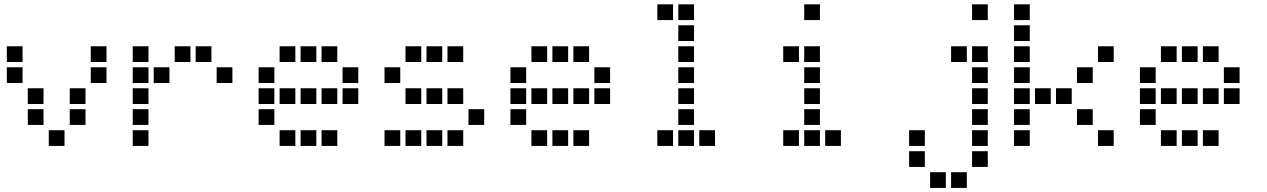

<svg xmlns="http://www.w3.org/2000/svg" viewBox="-20 -708 6040 915"><path d="M13.5 -487.5Q12.5 -487.5 12.5 -487.5Q12.5 -487.5 12.5 -486.5V-413.5Q12.5 -412.5 12.5 -412.5Q12.5 -412.5 13.5 -412.5H86.5Q87.5 -412.5 87.5 -412.5Q87.5 -412.5 87.5 -413.5V-486.5Q87.5 -487.5 87.5 -487.5Q87.5 -487.5 86.5 -487.5ZM413.5 -487.5Q412.5 -487.5 412.5 -487.5Q412.5 -487.5 412.5 -486.5V-413.5Q412.5 -412.5 412.5 -412.5Q412.5 -412.5 413.5 -412.5H486.5Q487.5 -412.5 487.5 -412.5Q487.5 -412.5 487.5 -413.5V-486.5Q487.5 -487.5 487.5 -487.5Q487.5 -487.5 486.5 -487.5ZM13.5 -387.5Q12.5 -387.5 12.5 -387.5Q12.5 -387.5 12.5 -386.5V-313.5Q12.5 -312.5 12.5 -312.5Q12.5 -312.5 13.5 -312.5H86.5Q87.5 -312.5 87.5 -312.5Q87.5 -312.5 87.5 -313.5V-386.5Q87.5 -387.5 87.5 -387.5Q87.5 -387.5 86.5 -387.5ZM413.5 -387.5Q412.5 -387.5 412.5 -387.5Q412.5 -387.5 412.5 -386.5V-313.5Q412.5 -312.5 412.5 -312.5Q412.5 -312.5 413.5 -312.5H486.5Q487.5 -312.5 487.5 -312.5Q487.5 -312.5 487.5 -313.5V-386.5Q487.5 -387.5 487.5 -387.5Q487.5 -387.5 486.5 -387.5ZM113.5 -287.5Q112.5 -287.5 112.5 -287.5Q112.5 -287.5 112.5 -286.5V-213.5Q112.5 -212.5 112.5 -212.5Q112.5 -212.5 113.5 -212.5H186.5Q187.5 -212.5 187.5 -212.5Q187.5 -212.5 187.5 -213.5V-286.5Q187.5 -287.5 187.5 -287.5Q187.5 -287.5 186.5 -287.5ZM313.5 -287.5Q312.5 -287.5 312.5 -287.5Q312.5 -287.5 312.5 -286.5V-213.5Q312.5 -212.5 312.5 -212.5Q312.5 -212.5 313.5 -212.5H386.5Q387.5 -212.5 387.5 -212.5Q387.5 -212.5 387.5 -213.5V-286.5Q387.5 -287.5 387.5 -287.5Q387.5 -287.5 386.5 -287.5ZM113.5 -187.5Q112.5 -187.5 112.5 -187.5Q112.5 -187.5 112.5 -186.5V-113.5Q112.5 -112.5 112.5 -112.5Q112.5 -112.5 113.5 -112.5H186.5Q187.5 -112.5 187.5 -112.5Q187.5 -112.5 187.5 -113.5V-186.5Q187.5 -187.5 187.5 -187.5Q187.5 -187.5 186.5 -187.5ZM313.5 -187.5Q312.5 -187.5 312.5 -187.5Q312.5 -187.5 312.5 -186.5V-113.5Q312.5 -112.5 312.5 -112.5Q312.5 -112.5 313.5 -112.5H386.5Q387.5 -112.5 387.5 -112.5Q387.5 -112.5 387.5 -113.5V-186.5Q387.5 -187.5 387.5 -187.5Q387.5 -187.5 386.5 -187.5ZM213.5 -87.5Q212.5 -87.5 212.5 -87.5Q212.5 -87.5 212.5 -86.5V-13.5Q212.5 -12.5 212.5 -12.5Q212.5 -12.5 213.5 -12.5H286.5Q287.5 -12.5 287.5 -12.5Q287.5 -12.5 287.5 -13.5V-86.5Q287.5 -87.5 287.5 -87.5Q287.5 -87.5 286.5 -87.5Z M613.5 -487.5Q612.5 -487.5 612.5 -487.5Q612.5 -487.5 612.5 -486.5V-413.5Q612.5 -412.5 612.5 -412.5Q612.5 -412.5 613.5 -412.5H686.5Q687.5 -412.5 687.5 -412.5Q687.5 -412.5 687.5 -413.5V-486.5Q687.5 -487.5 687.5 -487.5Q687.5 -487.5 686.5 -487.5ZM813.5 -487.5Q812.5 -487.5 812.5 -487.5Q812.5 -487.5 812.5 -486.5V-413.5Q812.5 -412.5 812.5 -412.5Q812.5 -412.5 813.5 -412.5H886.5Q887.5 -412.5 887.5 -412.5Q887.5 -412.5 887.5 -413.5V-486.5Q887.5 -487.5 887.5 -487.5Q887.5 -487.5 886.5 -487.5ZM913.5 -487.5Q912.5 -487.5 912.5 -487.5Q912.5 -487.5 912.5 -486.5V-413.5Q912.5 -412.5 912.5 -412.5Q912.5 -412.5 913.5 -412.5H986.5Q987.5 -412.5 987.5 -412.5Q987.5 -412.5 987.5 -413.5V-486.5Q987.5 -487.5 987.5 -487.5Q987.5 -487.5 986.5 -487.5ZM613.5 -387.5Q612.5 -387.5 612.5 -387.5Q612.5 -387.5 612.5 -386.5V-313.5Q612.5 -312.5 612.5 -312.5Q612.5 -312.5 613.5 -312.5H686.5Q687.5 -312.5 687.5 -312.5Q687.5 -312.5 687.5 -313.5V-386.5Q687.5 -387.5 687.5 -387.5Q687.5 -387.5 686.5 -387.5ZM713.5 -387.5Q712.5 -387.5 712.5 -387.5Q712.5 -387.5 712.5 -386.5V-313.5Q712.5 -312.5 712.5 -312.5Q712.5 -312.5 713.5 -312.5H786.5Q787.5 -312.5 787.5 -312.5Q787.5 -312.5 787.5 -313.5V-386.5Q787.5 -387.5 787.5 -387.5Q787.5 -387.5 786.5 -387.5ZM1013.5 -387.5Q1012.5 -387.5 1012.5 -387.5Q1012.5 -387.5 1012.5 -386.5V-313.5Q1012.5 -312.5 1012.5 -312.5Q1012.5 -312.5 1013.5 -312.5H1086.5Q1087.5 -312.5 1087.5 -312.5Q1087.5 -312.5 1087.5 -313.5V-386.5Q1087.5 -387.5 1087.5 -387.5Q1087.5 -387.5 1086.5 -387.5ZM613.5 -287.5Q612.5 -287.5 612.5 -287.5Q612.5 -287.5 612.5 -286.5V-213.5Q612.5 -212.5 612.5 -212.5Q612.5 -212.5 613.5 -212.5H686.5Q687.5 -212.5 687.5 -212.5Q687.5 -212.5 687.5 -213.5V-286.5Q687.5 -287.5 687.5 -287.5Q687.5 -287.5 686.5 -287.5ZM613.5 -187.5Q612.5 -187.5 612.5 -187.5Q612.5 -187.5 612.5 -186.5V-113.5Q612.5 -112.5 612.5 -112.5Q612.5 -112.5 613.5 -112.5H686.5Q687.5 -112.5 687.5 -112.5Q687.5 -112.5 687.5 -113.5V-186.5Q687.5 -187.5 687.5 -187.5Q687.5 -187.5 686.5 -187.5ZM613.5 -87.5Q612.5 -87.5 612.5 -87.5Q612.5 -87.5 612.5 -86.5V-13.5Q612.5 -12.5 612.5 -12.5Q612.5 -12.5 613.5 -12.5H686.5Q687.5 -12.5 687.5 -12.5Q687.5 -12.5 687.5 -13.5V-86.5Q687.5 -87.5 687.5 -87.5Q687.5 -87.5 686.5 -87.5Z M1313.5 -487.5Q1312.5 -487.5 1312.5 -487.5Q1312.5 -487.5 1312.5 -486.5V-413.5Q1312.5 -412.5 1312.5 -412.5Q1312.5 -412.5 1313.5 -412.5H1386.5Q1387.5 -412.5 1387.5 -412.5Q1387.5 -412.5 1387.5 -413.5V-486.5Q1387.5 -487.5 1387.5 -487.5Q1387.5 -487.5 1386.5 -487.5ZM1413.5 -487.5Q1412.5 -487.5 1412.5 -487.5Q1412.5 -487.5 1412.5 -486.5V-413.5Q1412.5 -412.5 1412.5 -412.5Q1412.5 -412.5 1413.5 -412.5H1486.5Q1487.5 -412.5 1487.5 -412.5Q1487.5 -412.5 1487.5 -413.5V-486.5Q1487.5 -487.5 1487.5 -487.5Q1487.5 -487.5 1486.5 -487.5ZM1513.5 -487.5Q1512.5 -487.5 1512.5 -487.5Q1512.5 -487.5 1512.5 -486.5V-413.5Q1512.5 -412.5 1512.5 -412.5Q1512.5 -412.5 1513.5 -412.5H1586.5Q1587.5 -412.5 1587.5 -412.5Q1587.5 -412.5 1587.5 -413.5V-486.5Q1587.5 -487.5 1587.5 -487.5Q1587.5 -487.5 1586.5 -487.5ZM1213.5 -387.5Q1212.5 -387.5 1212.5 -387.5Q1212.5 -387.5 1212.5 -386.5V-313.5Q1212.5 -312.5 1212.5 -312.5Q1212.5 -312.5 1213.5 -312.5H1286.5Q1287.5 -312.5 1287.5 -312.5Q1287.5 -312.5 1287.5 -313.5V-386.5Q1287.5 -387.5 1287.5 -387.5Q1287.5 -387.5 1286.5 -387.5ZM1613.5 -387.5Q1612.5 -387.5 1612.5 -387.5Q1612.5 -387.5 1612.5 -386.5V-313.5Q1612.5 -312.5 1612.5 -312.5Q1612.5 -312.5 1613.5 -312.5H1686.5Q1687.5 -312.5 1687.5 -312.5Q1687.5 -312.5 1687.5 -313.5V-386.5Q1687.5 -387.5 1687.5 -387.5Q1687.5 -387.5 1686.5 -387.5ZM1213.5 -287.5Q1212.5 -287.5 1212.5 -287.5Q1212.5 -287.5 1212.5 -286.5V-213.5Q1212.5 -212.5 1212.5 -212.5Q1212.5 -212.5 1213.5 -212.5H1286.5Q1287.5 -212.5 1287.5 -212.5Q1287.5 -212.5 1287.5 -213.5V-286.5Q1287.5 -287.5 1287.5 -287.5Q1287.5 -287.5 1286.5 -287.5ZM1313.5 -287.5Q1312.5 -287.5 1312.5 -287.5Q1312.5 -287.5 1312.5 -286.5V-213.5Q1312.5 -212.5 1312.5 -212.5Q1312.5 -212.5 1313.5 -212.5H1386.5Q1387.5 -212.5 1387.5 -212.5Q1387.5 -212.5 1387.5 -213.5V-286.5Q1387.5 -287.5 1387.5 -287.5Q1387.5 -287.5 1386.5 -287.5ZM1413.5 -287.5Q1412.5 -287.5 1412.5 -287.5Q1412.5 -287.5 1412.5 -286.5V-213.5Q1412.5 -212.5 1412.5 -212.5Q1412.5 -212.5 1413.5 -212.5H1486.5Q1487.5 -212.5 1487.5 -212.5Q1487.5 -212.5 1487.5 -213.5V-286.5Q1487.5 -287.5 1487.5 -287.5Q1487.5 -287.5 1486.5 -287.5ZM1513.5 -287.5Q1512.5 -287.5 1512.5 -287.5Q1512.5 -287.5 1512.5 -286.5V-213.5Q1512.5 -212.5 1512.5 -212.5Q1512.5 -212.5 1513.5 -212.5H1586.5Q1587.5 -212.5 1587.5 -212.5Q1587.5 -212.5 1587.5 -213.5V-286.5Q1587.5 -287.5 1587.5 -287.5Q1587.5 -287.5 1586.5 -287.5ZM1613.5 -287.5Q1612.5 -287.5 1612.5 -287.5Q1612.5 -287.5 1612.5 -286.5V-213.5Q1612.5 -212.5 1612.5 -212.5Q1612.5 -212.5 1613.5 -212.5H1686.5Q1687.5 -212.5 1687.5 -212.5Q1687.5 -212.5 1687.5 -213.5V-286.5Q1687.5 -287.5 1687.5 -287.5Q1687.5 -287.5 1686.5 -287.5ZM1213.5 -187.5Q1212.5 -187.5 1212.5 -187.5Q1212.5 -187.5 1212.5 -186.5V-113.5Q1212.5 -112.5 1212.5 -112.5Q1212.5 -112.5 1213.5 -112.5H1286.5Q1287.5 -112.5 1287.5 -112.5Q1287.5 -112.5 1287.5 -113.5V-186.5Q1287.5 -187.5 1287.5 -187.5Q1287.5 -187.5 1286.5 -187.5ZM1313.5 -87.5Q1312.5 -87.5 1312.5 -87.5Q1312.5 -87.5 1312.5 -86.5V-13.5Q1312.5 -12.5 1312.5 -12.5Q1312.5 -12.5 1313.5 -12.5H1386.5Q1387.5 -12.5 1387.5 -12.5Q1387.5 -12.5 1387.5 -13.5V-86.5Q1387.5 -87.5 1387.5 -87.5Q1387.5 -87.5 1386.5 -87.5ZM1413.5 -87.5Q1412.5 -87.5 1412.5 -87.5Q1412.5 -87.5 1412.5 -86.5V-13.5Q1412.5 -12.5 1412.5 -12.5Q1412.5 -12.5 1413.5 -12.5H1486.5Q1487.5 -12.5 1487.5 -12.5Q1487.5 -12.5 1487.5 -13.5V-86.5Q1487.5 -87.5 1487.5 -87.5Q1487.5 -87.5 1486.5 -87.5ZM1513.5 -87.5Q1512.5 -87.5 1512.5 -87.5Q1512.5 -87.5 1512.5 -86.5V-13.5Q1512.5 -12.5 1512.5 -12.5Q1512.5 -12.5 1513.5 -12.5H1586.5Q1587.5 -12.5 1587.5 -12.5Q1587.5 -12.5 1587.5 -13.5V-86.5Q1587.5 -87.5 1587.5 -87.5Q1587.5 -87.5 1586.5 -87.5Z M1913.5 -487.5Q1912.5 -487.5 1912.5 -487.5Q1912.5 -487.5 1912.5 -486.5V-413.5Q1912.5 -412.5 1912.5 -412.5Q1912.5 -412.5 1913.5 -412.5H1986.5Q1987.5 -412.5 1987.5 -412.5Q1987.5 -412.5 1987.5 -413.5V-486.5Q1987.5 -487.5 1987.5 -487.5Q1987.5 -487.5 1986.5 -487.5ZM2013.5 -487.5Q2012.5 -487.5 2012.5 -487.5Q2012.5 -487.5 2012.5 -486.5V-413.5Q2012.5 -412.5 2012.5 -412.5Q2012.5 -412.5 2013.5 -412.5H2086.5Q2087.5 -412.5 2087.5 -412.5Q2087.5 -412.5 2087.5 -413.5V-486.5Q2087.5 -487.5 2087.5 -487.5Q2087.5 -487.5 2086.5 -487.5ZM2113.5 -487.5Q2112.5 -487.5 2112.5 -487.5Q2112.5 -487.5 2112.5 -486.5V-413.5Q2112.5 -412.5 2112.5 -412.5Q2112.5 -412.5 2113.5 -412.5H2186.5Q2187.5 -412.5 2187.5 -412.5Q2187.5 -412.5 2187.5 -413.5V-486.5Q2187.5 -487.5 2187.5 -487.5Q2187.5 -487.5 2186.5 -487.5ZM1813.5 -387.5Q1812.5 -387.5 1812.5 -387.5Q1812.5 -387.5 1812.5 -386.5V-313.5Q1812.5 -312.5 1812.5 -312.5Q1812.5 -312.5 1813.5 -312.5H1886.5Q1887.5 -312.5 1887.5 -312.5Q1887.5 -312.5 1887.5 -313.5V-386.5Q1887.5 -387.5 1887.5 -387.5Q1887.5 -387.5 1886.5 -387.5ZM1913.5 -287.5Q1912.5 -287.5 1912.5 -287.5Q1912.5 -287.5 1912.5 -286.5V-213.5Q1912.5 -212.5 1912.5 -212.5Q1912.5 -212.5 1913.5 -212.5H1986.5Q1987.5 -212.5 1987.5 -212.5Q1987.5 -212.5 1987.5 -213.5V-286.5Q1987.5 -287.5 1987.5 -287.5Q1987.5 -287.5 1986.5 -287.5ZM2013.5 -287.5Q2012.5 -287.5 2012.5 -287.5Q2012.5 -287.5 2012.5 -286.5V-213.5Q2012.5 -212.5 2012.5 -212.5Q2012.5 -212.5 2013.5 -212.5H2086.5Q2087.5 -212.5 2087.5 -212.5Q2087.5 -212.5 2087.5 -213.5V-286.5Q2087.5 -287.5 2087.5 -287.5Q2087.5 -287.5 2086.5 -287.5ZM2113.5 -287.5Q2112.5 -287.5 2112.5 -287.5Q2112.5 -287.5 2112.5 -286.5V-213.5Q2112.5 -212.5 2112.5 -212.5Q2112.5 -212.5 2113.5 -212.5H2186.5Q2187.5 -212.5 2187.5 -212.5Q2187.5 -212.5 2187.5 -213.5V-286.5Q2187.5 -287.5 2187.5 -287.5Q2187.5 -287.5 2186.5 -287.5ZM2213.5 -187.5Q2212.5 -187.5 2212.5 -187.5Q2212.5 -187.5 2212.5 -186.5V-113.5Q2212.5 -112.5 2212.5 -112.5Q2212.5 -112.5 2213.5 -112.5H2286.5Q2287.5 -112.5 2287.5 -112.5Q2287.5 -112.5 2287.5 -113.5V-186.5Q2287.5 -187.5 2287.5 -187.5Q2287.5 -187.5 2286.5 -187.5ZM1813.5 -87.5Q1812.5 -87.5 1812.5 -87.5Q1812.5 -87.5 1812.5 -86.5V-13.5Q1812.5 -12.5 1812.5 -12.5Q1812.5 -12.5 1813.5 -12.5H1886.5Q1887.5 -12.5 1887.5 -12.5Q1887.5 -12.5 1887.5 -13.5V-86.5Q1887.5 -87.5 1887.5 -87.5Q1887.5 -87.5 1886.5 -87.5ZM1913.5 -87.5Q1912.5 -87.5 1912.5 -87.5Q1912.5 -87.5 1912.5 -86.5V-13.5Q1912.5 -12.5 1912.5 -12.5Q1912.5 -12.5 1913.5 -12.5H1986.5Q1987.5 -12.5 1987.5 -12.5Q1987.5 -12.5 1987.5 -13.5V-86.5Q1987.5 -87.5 1987.5 -87.5Q1987.5 -87.5 1986.5 -87.5ZM2013.5 -87.5Q2012.5 -87.5 2012.5 -87.5Q2012.5 -87.5 2012.5 -86.5V-13.5Q2012.5 -12.5 2012.5 -12.5Q2012.5 -12.5 2013.5 -12.5H2086.5Q2087.5 -12.5 2087.5 -12.5Q2087.5 -12.5 2087.5 -13.5V-86.5Q2087.5 -87.5 2087.5 -87.5Q2087.5 -87.5 2086.5 -87.5ZM2113.5 -87.5Q2112.5 -87.5 2112.5 -87.5Q2112.5 -87.5 2112.5 -86.5V-13.5Q2112.5 -12.5 2112.5 -12.5Q2112.5 -12.5 2113.5 -12.5H2186.5Q2187.5 -12.5 2187.5 -12.5Q2187.5 -12.5 2187.5 -13.5V-86.5Q2187.5 -87.5 2187.5 -87.5Q2187.5 -87.5 2186.5 -87.5Z M2513.5 -487.5Q2512.5 -487.5 2512.5 -487.5Q2512.5 -487.5 2512.5 -486.5V-413.5Q2512.5 -412.5 2512.5 -412.5Q2512.5 -412.5 2513.5 -412.5H2586.5Q2587.5 -412.5 2587.5 -412.5Q2587.5 -412.5 2587.5 -413.5V-486.5Q2587.5 -487.5 2587.5 -487.5Q2587.5 -487.5 2586.5 -487.5ZM2613.5 -487.5Q2612.5 -487.5 2612.5 -487.5Q2612.5 -487.5 2612.5 -486.5V-413.5Q2612.5 -412.5 2612.5 -412.5Q2612.5 -412.5 2613.5 -412.5H2686.5Q2687.5 -412.5 2687.5 -412.5Q2687.5 -412.5 2687.5 -413.5V-486.5Q2687.5 -487.5 2687.5 -487.5Q2687.5 -487.5 2686.5 -487.5ZM2713.5 -487.5Q2712.5 -487.5 2712.5 -487.5Q2712.5 -487.5 2712.5 -486.5V-413.5Q2712.5 -412.5 2712.5 -412.5Q2712.5 -412.5 2713.5 -412.5H2786.5Q2787.5 -412.5 2787.5 -412.5Q2787.5 -412.5 2787.5 -413.5V-486.5Q2787.5 -487.5 2787.5 -487.5Q2787.5 -487.5 2786.5 -487.5ZM2413.5 -387.5Q2412.5 -387.5 2412.5 -387.5Q2412.5 -387.5 2412.5 -386.5V-313.5Q2412.5 -312.5 2412.5 -312.5Q2412.5 -312.5 2413.5 -312.5H2486.5Q2487.5 -312.5 2487.5 -312.5Q2487.5 -312.5 2487.5 -313.5V-386.5Q2487.5 -387.5 2487.5 -387.5Q2487.5 -387.5 2486.5 -387.5ZM2813.5 -387.5Q2812.5 -387.5 2812.5 -387.5Q2812.5 -387.5 2812.5 -386.5V-313.5Q2812.5 -312.5 2812.5 -312.5Q2812.5 -312.5 2813.5 -312.5H2886.5Q2887.5 -312.5 2887.5 -312.5Q2887.5 -312.5 2887.5 -313.5V-386.5Q2887.5 -387.5 2887.5 -387.5Q2887.5 -387.5 2886.5 -387.5ZM2413.5 -287.5Q2412.5 -287.5 2412.5 -287.5Q2412.5 -287.5 2412.5 -286.5V-213.5Q2412.5 -212.5 2412.5 -212.5Q2412.5 -212.5 2413.5 -212.5H2486.5Q2487.5 -212.5 2487.5 -212.5Q2487.5 -212.5 2487.5 -213.5V-286.5Q2487.5 -287.5 2487.5 -287.5Q2487.5 -287.5 2486.5 -287.5ZM2513.5 -287.5Q2512.5 -287.5 2512.5 -287.5Q2512.5 -287.5 2512.5 -286.5V-213.5Q2512.5 -212.5 2512.5 -212.5Q2512.5 -212.5 2513.5 -212.5H2586.5Q2587.5 -212.5 2587.5 -212.5Q2587.5 -212.5 2587.5 -213.5V-286.5Q2587.5 -287.5 2587.5 -287.5Q2587.5 -287.5 2586.5 -287.5ZM2613.5 -287.5Q2612.5 -287.5 2612.5 -287.5Q2612.5 -287.5 2612.5 -286.5V-213.5Q2612.5 -212.5 2612.5 -212.5Q2612.5 -212.5 2613.5 -212.5H2686.5Q2687.5 -212.5 2687.5 -212.5Q2687.5 -212.5 2687.5 -213.5V-286.5Q2687.5 -287.5 2687.5 -287.5Q2687.5 -287.5 2686.5 -287.5ZM2713.5 -287.5Q2712.5 -287.5 2712.5 -287.5Q2712.5 -287.5 2712.5 -286.5V-213.5Q2712.5 -212.5 2712.5 -212.5Q2712.5 -212.5 2713.5 -212.5H2786.5Q2787.5 -212.5 2787.5 -212.5Q2787.5 -212.5 2787.5 -213.5V-286.5Q2787.5 -287.5 2787.5 -287.5Q2787.5 -287.5 2786.5 -287.5ZM2813.5 -287.5Q2812.5 -287.5 2812.5 -287.5Q2812.5 -287.5 2812.5 -286.5V-213.5Q2812.5 -212.5 2812.5 -212.5Q2812.5 -212.5 2813.5 -212.5H2886.5Q2887.5 -212.5 2887.5 -212.5Q2887.5 -212.5 2887.5 -213.5V-286.5Q2887.5 -287.5 2887.5 -287.5Q2887.5 -287.5 2886.5 -287.5ZM2413.5 -187.5Q2412.5 -187.5 2412.5 -187.5Q2412.5 -187.5 2412.5 -186.5V-113.5Q2412.5 -112.5 2412.5 -112.5Q2412.5 -112.5 2413.5 -112.5H2486.5Q2487.5 -112.5 2487.5 -112.5Q2487.5 -112.5 2487.5 -113.5V-186.5Q2487.5 -187.5 2487.5 -187.5Q2487.5 -187.5 2486.5 -187.5ZM2513.5 -87.5Q2512.5 -87.5 2512.5 -87.5Q2512.5 -87.5 2512.5 -86.5V-13.5Q2512.5 -12.5 2512.5 -12.5Q2512.5 -12.5 2513.5 -12.5H2586.5Q2587.5 -12.5 2587.5 -12.5Q2587.5 -12.5 2587.5 -13.5V-86.5Q2587.5 -87.5 2587.5 -87.5Q2587.5 -87.5 2586.5 -87.5ZM2613.5 -87.5Q2612.5 -87.5 2612.5 -87.5Q2612.5 -87.5 2612.5 -86.5V-13.5Q2612.5 -12.5 2612.5 -12.5Q2612.5 -12.5 2613.5 -12.5H2686.5Q2687.5 -12.5 2687.5 -12.5Q2687.5 -12.5 2687.5 -13.5V-86.5Q2687.5 -87.5 2687.5 -87.5Q2687.5 -87.5 2686.5 -87.5ZM2713.5 -87.5Q2712.5 -87.5 2712.5 -87.5Q2712.5 -87.5 2712.5 -86.5V-13.5Q2712.5 -12.5 2712.5 -12.5Q2712.5 -12.5 2713.5 -12.5H2786.5Q2787.5 -12.5 2787.5 -12.5Q2787.5 -12.5 2787.5 -13.5V-86.5Q2787.5 -87.5 2787.5 -87.5Q2787.5 -87.5 2786.5 -87.5Z M3113.5 -687.5Q3112.5 -687.5 3112.5 -687.5Q3112.5 -687.5 3112.5 -686.5V-613.5Q3112.5 -612.5 3112.5 -612.5Q3112.5 -612.5 3113.5 -612.5H3186.5Q3187.5 -612.5 3187.5 -612.5Q3187.5 -612.5 3187.5 -613.5V-686.5Q3187.5 -687.5 3187.5 -687.5Q3187.5 -687.5 3186.5 -687.5ZM3213.5 -687.5Q3212.5 -687.5 3212.5 -687.5Q3212.5 -687.5 3212.5 -686.5V-613.5Q3212.5 -612.5 3212.5 -612.5Q3212.5 -612.5 3213.5 -612.5H3286.5Q3287.5 -612.5 3287.5 -612.5Q3287.5 -612.5 3287.5 -613.5V-686.5Q3287.5 -687.5 3287.5 -687.5Q3287.5 -687.5 3286.5 -687.5ZM3213.5 -587.5Q3212.5 -587.5 3212.5 -587.5Q3212.5 -587.5 3212.5 -586.5V-513.5Q3212.5 -512.5 3212.5 -512.5Q3212.5 -512.5 3213.5 -512.5H3286.5Q3287.5 -512.5 3287.5 -512.5Q3287.5 -512.5 3287.5 -513.5V-586.5Q3287.5 -587.5 3287.5 -587.5Q3287.5 -587.5 3286.5 -587.5ZM3213.5 -487.5Q3212.5 -487.5 3212.5 -487.5Q3212.5 -487.5 3212.5 -486.5V-413.5Q3212.5 -412.5 3212.5 -412.5Q3212.5 -412.5 3213.5 -412.5H3286.5Q3287.5 -412.5 3287.5 -412.5Q3287.5 -412.5 3287.5 -413.5V-486.5Q3287.5 -487.5 3287.5 -487.5Q3287.5 -487.5 3286.5 -487.5ZM3213.5 -387.5Q3212.5 -387.5 3212.5 -387.5Q3212.5 -387.5 3212.5 -386.5V-313.5Q3212.5 -312.5 3212.5 -312.5Q3212.5 -312.5 3213.5 -312.5H3286.5Q3287.5 -312.5 3287.5 -312.5Q3287.5 -312.5 3287.5 -313.5V-386.5Q3287.5 -387.5 3287.5 -387.5Q3287.5 -387.5 3286.5 -387.5ZM3213.5 -287.5Q3212.5 -287.5 3212.5 -287.5Q3212.5 -287.5 3212.5 -286.5V-213.5Q3212.5 -212.5 3212.5 -212.5Q3212.5 -212.5 3213.5 -212.5H3286.5Q3287.5 -212.5 3287.5 -212.5Q3287.5 -212.5 3287.5 -213.5V-286.5Q3287.5 -287.5 3287.5 -287.5Q3287.5 -287.5 3286.5 -287.5ZM3213.5 -187.5Q3212.5 -187.5 3212.5 -187.5Q3212.5 -187.5 3212.5 -186.5V-113.5Q3212.5 -112.5 3212.5 -112.5Q3212.5 -112.5 3213.5 -112.5H3286.5Q3287.5 -112.5 3287.5 -112.5Q3287.5 -112.5 3287.5 -113.5V-186.5Q3287.5 -187.5 3287.5 -187.5Q3287.5 -187.5 3286.5 -187.5ZM3113.5 -87.5Q3112.5 -87.5 3112.5 -87.5Q3112.5 -87.5 3112.5 -86.5V-13.5Q3112.5 -12.5 3112.5 -12.5Q3112.5 -12.5 3113.5 -12.5H3186.5Q3187.5 -12.5 3187.5 -12.5Q3187.5 -12.5 3187.5 -13.5V-86.5Q3187.5 -87.5 3187.5 -87.5Q3187.5 -87.5 3186.5 -87.5ZM3213.5 -87.5Q3212.5 -87.5 3212.5 -87.5Q3212.5 -87.5 3212.5 -86.5V-13.5Q3212.5 -12.5 3212.5 -12.5Q3212.5 -12.5 3213.5 -12.5H3286.5Q3287.5 -12.5 3287.5 -12.5Q3287.5 -12.5 3287.5 -13.5V-86.5Q3287.5 -87.5 3287.5 -87.5Q3287.5 -87.5 3286.5 -87.5ZM3313.5 -87.5Q3312.5 -87.5 3312.5 -87.5Q3312.5 -87.5 3312.5 -86.5V-13.5Q3312.5 -12.5 3312.5 -12.5Q3312.5 -12.5 3313.5 -12.5H3386.5Q3387.5 -12.5 3387.5 -12.5Q3387.5 -12.5 3387.5 -13.5V-86.5Q3387.5 -87.5 3387.5 -87.5Q3387.5 -87.5 3386.5 -87.5Z M3813.5 -687.5Q3812.5 -687.5 3812.5 -687.5Q3812.5 -687.5 3812.5 -686.5V-613.5Q3812.5 -612.5 3812.5 -612.5Q3812.5 -612.5 3813.5 -612.5H3886.5Q3887.5 -612.5 3887.5 -612.5Q3887.5 -612.5 3887.5 -613.5V-686.5Q3887.5 -687.5 3887.5 -687.5Q3887.5 -687.5 3886.5 -687.5ZM3713.5 -487.5Q3712.5 -487.5 3712.5 -487.5Q3712.5 -487.5 3712.5 -486.5V-413.5Q3712.5 -412.5 3712.5 -412.5Q3712.5 -412.5 3713.5 -412.5H3786.5Q3787.5 -412.5 3787.5 -412.5Q3787.5 -412.5 3787.5 -413.5V-486.5Q3787.5 -487.5 3787.5 -487.5Q3787.5 -487.5 3786.5 -487.5ZM3813.5 -487.5Q3812.5 -487.5 3812.5 -487.5Q3812.5 -487.5 3812.5 -486.5V-413.5Q3812.5 -412.5 3812.5 -412.5Q3812.5 -412.5 3813.5 -412.5H3886.5Q3887.5 -412.5 3887.5 -412.5Q3887.5 -412.5 3887.5 -413.5V-486.5Q3887.5 -487.5 3887.5 -487.5Q3887.5 -487.5 3886.5 -487.5ZM3813.5 -387.5Q3812.5 -387.5 3812.5 -387.5Q3812.5 -387.5 3812.5 -386.5V-313.5Q3812.5 -312.5 3812.5 -312.5Q3812.5 -312.5 3813.5 -312.5H3886.5Q3887.5 -312.5 3887.5 -312.5Q3887.5 -312.5 3887.5 -313.5V-386.5Q3887.5 -387.5 3887.5 -387.5Q3887.5 -387.5 3886.5 -387.5ZM3813.5 -287.5Q3812.5 -287.5 3812.5 -287.5Q3812.5 -287.5 3812.5 -286.5V-213.5Q3812.5 -212.5 3812.5 -212.5Q3812.5 -212.5 3813.5 -212.5H3886.5Q3887.5 -212.5 3887.5 -212.5Q3887.5 -212.5 3887.5 -213.5V-286.5Q3887.5 -287.5 3887.5 -287.5Q3887.5 -287.5 3886.5 -287.5ZM3813.5 -187.5Q3812.5 -187.5 3812.5 -187.5Q3812.5 -187.5 3812.5 -186.5V-113.5Q3812.5 -112.5 3812.5 -112.5Q3812.5 -112.5 3813.5 -112.5H3886.5Q3887.5 -112.5 3887.5 -112.5Q3887.5 -112.5 3887.5 -113.5V-186.5Q3887.5 -187.5 3887.5 -187.5Q3887.5 -187.5 3886.5 -187.5ZM3713.5 -87.5Q3712.5 -87.5 3712.5 -87.5Q3712.5 -87.5 3712.5 -86.5V-13.5Q3712.5 -12.5 3712.5 -12.5Q3712.5 -12.5 3713.5 -12.5H3786.5Q3787.5 -12.5 3787.5 -12.5Q3787.5 -12.5 3787.5 -13.5V-86.5Q3787.5 -87.5 3787.5 -87.5Q3787.5 -87.5 3786.5 -87.5ZM3813.5 -87.5Q3812.5 -87.5 3812.5 -87.5Q3812.5 -87.5 3812.5 -86.5V-13.5Q3812.5 -12.5 3812.5 -12.5Q3812.5 -12.5 3813.5 -12.5H3886.5Q3887.5 -12.5 3887.5 -12.5Q3887.5 -12.5 3887.5 -13.5V-86.5Q3887.5 -87.5 3887.5 -87.5Q3887.5 -87.5 3886.5 -87.5ZM3913.5 -87.5Q3912.5 -87.5 3912.5 -87.5Q3912.5 -87.5 3912.5 -86.5V-13.5Q3912.5 -12.5 3912.5 -12.5Q3912.5 -12.5 3913.5 -12.5H3986.5Q3987.5 -12.5 3987.5 -12.5Q3987.5 -12.5 3987.5 -13.5V-86.5Q3987.5 -87.5 3987.5 -87.5Q3987.5 -87.5 3986.5 -87.5Z M4613.5 -687.5Q4612.5 -687.5 4612.5 -687.5Q4612.5 -687.5 4612.5 -686.5V-613.5Q4612.5 -612.5 4612.5 -612.5Q4612.5 -612.5 4613.5 -612.5H4686.5Q4687.5 -612.5 4687.5 -612.5Q4687.5 -612.5 4687.5 -613.5V-686.5Q4687.5 -687.5 4687.5 -687.5Q4687.5 -687.5 4686.5 -687.5ZM4513.5 -487.5Q4512.5 -487.5 4512.5 -487.5Q4512.5 -487.5 4512.5 -486.5V-413.5Q4512.5 -412.5 4512.5 -412.5Q4512.5 -412.5 4513.5 -412.5H4586.5Q4587.5 -412.5 4587.5 -412.5Q4587.5 -412.5 4587.5 -413.5V-486.5Q4587.5 -487.5 4587.5 -487.5Q4587.5 -487.5 4586.5 -487.5ZM4613.5 -487.5Q4612.5 -487.5 4612.5 -487.5Q4612.5 -487.5 4612.5 -486.5V-413.5Q4612.5 -412.5 4612.5 -412.5Q4612.5 -412.5 4613.5 -412.5H4686.5Q4687.5 -412.5 4687.5 -412.5Q4687.5 -412.5 4687.5 -413.5V-486.5Q4687.5 -487.5 4687.5 -487.5Q4687.5 -487.5 4686.5 -487.5ZM4613.5 -387.5Q4612.5 -387.5 4612.5 -387.5Q4612.5 -387.5 4612.5 -386.5V-313.5Q4612.5 -312.5 4612.5 -312.5Q4612.5 -312.5 4613.5 -312.5H4686.5Q4687.5 -312.5 4687.5 -312.5Q4687.5 -312.5 4687.5 -313.5V-386.5Q4687.5 -387.5 4687.5 -387.5Q4687.5 -387.5 4686.5 -387.5ZM4613.5 -287.5Q4612.5 -287.5 4612.5 -287.5Q4612.5 -287.5 4612.5 -286.5V-213.5Q4612.5 -212.5 4612.5 -212.5Q4612.5 -212.5 4613.5 -212.5H4686.5Q4687.5 -212.5 4687.5 -212.5Q4687.5 -212.5 4687.5 -213.5V-286.5Q4687.5 -287.5 4687.5 -287.5Q4687.5 -287.5 4686.5 -287.5ZM4613.5 -187.5Q4612.5 -187.5 4612.5 -187.5Q4612.5 -187.5 4612.5 -186.5V-113.5Q4612.5 -112.5 4612.5 -112.5Q4612.5 -112.5 4613.5 -112.5H4686.5Q4687.5 -112.5 4687.5 -112.5Q4687.5 -112.5 4687.5 -113.5V-186.5Q4687.5 -187.5 4687.5 -187.5Q4687.5 -187.5 4686.5 -187.5ZM4313.5 -87.5Q4312.5 -87.5 4312.5 -87.5Q4312.5 -87.5 4312.5 -86.5V-13.5Q4312.5 -12.5 4312.5 -12.5Q4312.5 -12.5 4313.5 -12.5H4386.5Q4387.5 -12.5 4387.5 -12.5Q4387.5 -12.5 4387.5 -13.5V-86.5Q4387.5 -87.5 4387.5 -87.5Q4387.5 -87.5 4386.5 -87.5ZM4613.5 -87.5Q4612.5 -87.5 4612.5 -87.5Q4612.5 -87.5 4612.5 -86.5V-13.5Q4612.5 -12.5 4612.5 -12.5Q4612.5 -12.5 4613.5 -12.5H4686.5Q4687.5 -12.5 4687.5 -12.5Q4687.5 -12.5 4687.5 -13.5V-86.5Q4687.5 -87.5 4687.5 -87.5Q4687.5 -87.5 4686.5 -87.5ZM4313.5 12.5Q4312.5 12.5 4312.5 12.5Q4312.5 12.5 4312.5 13.5V86.5Q4312.5 87.5 4312.5 87.5Q4312.5 87.5 4313.5 87.5H4386.5Q4387.5 87.5 4387.5 87.5Q4387.5 87.5 4387.5 86.5V13.5Q4387.5 12.5 4387.5 12.5Q4387.5 12.5 4386.5 12.5ZM4613.5 12.5Q4612.5 12.5 4612.5 12.5Q4612.5 12.5 4612.5 13.5V86.5Q4612.5 87.5 4612.5 87.5Q4612.5 87.5 4613.5 87.5H4686.5Q4687.5 87.5 4687.5 87.5Q4687.5 87.5 4687.5 86.5V13.5Q4687.5 12.5 4687.5 12.5Q4687.5 12.5 4686.5 12.5ZM4413.5 112.5Q4412.5 112.5 4412.5 112.5Q4412.5 112.5 4412.5 113.5V186.5Q4412.5 187.5 4412.5 187.5Q4412.5 187.5 4413.5 187.5H4486.5Q4487.5 187.5 4487.5 187.5Q4487.5 187.5 4487.5 186.5V113.5Q4487.5 112.5 4487.5 112.5Q4487.5 112.5 4486.5 112.5ZM4513.5 112.5Q4512.5 112.5 4512.5 112.5Q4512.5 112.5 4512.5 113.5V186.5Q4512.5 187.5 4512.5 187.5Q4512.5 187.5 4513.5 187.5H4586.5Q4587.5 187.5 4587.5 187.5Q4587.5 187.5 4587.5 186.5V113.5Q4587.5 112.5 4587.5 112.5Q4587.5 112.5 4586.5 112.5Z M4813.5 -687.5Q4812.5 -687.5 4812.5 -687.5Q4812.5 -687.5 4812.5 -686.5V-613.5Q4812.5 -612.5 4812.5 -612.5Q4812.5 -612.5 4813.5 -612.5H4886.5Q4887.5 -612.5 4887.5 -612.5Q4887.5 -612.5 4887.5 -613.5V-686.5Q4887.5 -687.5 4887.5 -687.5Q4887.5 -687.5 4886.5 -687.5ZM4813.5 -587.5Q4812.5 -587.5 4812.5 -587.5Q4812.5 -587.5 4812.5 -586.5V-513.5Q4812.5 -512.5 4812.5 -512.5Q4812.5 -512.5 4813.5 -512.5H4886.5Q4887.5 -512.5 4887.5 -512.5Q4887.5 -512.5 4887.5 -513.5V-586.5Q4887.5 -587.5 4887.5 -587.5Q4887.5 -587.5 4886.5 -587.5ZM4813.5 -487.5Q4812.5 -487.5 4812.5 -487.5Q4812.5 -487.5 4812.5 -486.5V-413.5Q4812.5 -412.5 4812.5 -412.5Q4812.5 -412.5 4813.5 -412.5H4886.5Q4887.5 -412.5 4887.5 -412.5Q4887.5 -412.5 4887.5 -413.5V-486.5Q4887.5 -487.5 4887.5 -487.5Q4887.5 -487.5 4886.5 -487.5ZM5213.5 -487.5Q5212.5 -487.5 5212.5 -487.5Q5212.5 -487.5 5212.5 -486.5V-413.5Q5212.5 -412.5 5212.5 -412.5Q5212.5 -412.5 5213.5 -412.5H5286.5Q5287.5 -412.5 5287.5 -412.5Q5287.5 -412.5 5287.5 -413.5V-486.5Q5287.5 -487.5 5287.5 -487.5Q5287.5 -487.5 5286.5 -487.5ZM4813.5 -387.5Q4812.5 -387.5 4812.5 -387.5Q4812.5 -387.5 4812.5 -386.5V-313.5Q4812.5 -312.5 4812.5 -312.5Q4812.5 -312.5 4813.5 -312.5H4886.5Q4887.5 -312.5 4887.5 -312.5Q4887.5 -312.5 4887.5 -313.5V-386.5Q4887.5 -387.5 4887.5 -387.5Q4887.5 -387.5 4886.5 -387.5ZM5113.5 -387.5Q5112.5 -387.5 5112.5 -387.5Q5112.5 -387.5 5112.5 -386.5V-313.5Q5112.5 -312.5 5112.5 -312.5Q5112.5 -312.5 5113.5 -312.5H5186.5Q5187.5 -312.5 5187.5 -312.5Q5187.5 -312.5 5187.5 -313.5V-386.5Q5187.5 -387.5 5187.5 -387.5Q5187.5 -387.5 5186.5 -387.5ZM4813.5 -287.5Q4812.5 -287.5 4812.5 -287.5Q4812.5 -287.5 4812.5 -286.5V-213.5Q4812.5 -212.5 4812.5 -212.5Q4812.5 -212.5 4813.5 -212.5H4886.5Q4887.5 -212.5 4887.5 -212.5Q4887.5 -212.5 4887.5 -213.5V-286.5Q4887.5 -287.5 4887.5 -287.5Q4887.5 -287.5 4886.5 -287.5ZM4913.5 -287.5Q4912.5 -287.5 4912.5 -287.5Q4912.5 -287.5 4912.5 -286.5V-213.5Q4912.5 -212.5 4912.5 -212.5Q4912.5 -212.5 4913.5 -212.5H4986.5Q4987.5 -212.5 4987.5 -212.5Q4987.5 -212.5 4987.5 -213.5V-286.5Q4987.5 -287.5 4987.5 -287.5Q4987.5 -287.5 4986.5 -287.5ZM5013.5 -287.5Q5012.5 -287.5 5012.5 -287.5Q5012.5 -287.5 5012.5 -286.5V-213.5Q5012.5 -212.5 5012.5 -212.5Q5012.5 -212.5 5013.5 -212.5H5086.5Q5087.5 -212.5 5087.5 -212.5Q5087.5 -212.5 5087.5 -213.5V-286.5Q5087.5 -287.5 5087.5 -287.5Q5087.5 -287.5 5086.5 -287.5ZM4813.5 -187.5Q4812.5 -187.5 4812.5 -187.5Q4812.5 -187.5 4812.5 -186.5V-113.5Q4812.5 -112.5 4812.5 -112.5Q4812.5 -112.5 4813.5 -112.5H4886.5Q4887.5 -112.5 4887.5 -112.5Q4887.5 -112.5 4887.5 -113.5V-186.5Q4887.5 -187.5 4887.5 -187.5Q4887.5 -187.5 4886.5 -187.5ZM5113.5 -187.5Q5112.5 -187.5 5112.5 -187.5Q5112.5 -187.5 5112.5 -186.5V-113.5Q5112.5 -112.5 5112.5 -112.5Q5112.5 -112.5 5113.5 -112.5H5186.5Q5187.5 -112.5 5187.5 -112.5Q5187.5 -112.5 5187.5 -113.5V-186.5Q5187.5 -187.5 5187.5 -187.5Q5187.5 -187.5 5186.5 -187.5ZM4813.5 -87.5Q4812.5 -87.5 4812.5 -87.5Q4812.5 -87.5 4812.5 -86.5V-13.5Q4812.5 -12.5 4812.5 -12.5Q4812.5 -12.5 4813.5 -12.5H4886.5Q4887.5 -12.5 4887.5 -12.5Q4887.5 -12.5 4887.5 -13.5V-86.5Q4887.5 -87.5 4887.5 -87.5Q4887.5 -87.5 4886.5 -87.5ZM5213.5 -87.5Q5212.5 -87.5 5212.5 -87.5Q5212.5 -87.5 5212.5 -86.5V-13.5Q5212.5 -12.5 5212.5 -12.5Q5212.5 -12.5 5213.5 -12.5H5286.5Q5287.5 -12.5 5287.5 -12.5Q5287.5 -12.5 5287.5 -13.5V-86.5Q5287.5 -87.5 5287.5 -87.5Q5287.5 -87.5 5286.5 -87.5Z M5513.5 -487.5Q5512.5 -487.5 5512.5 -487.5Q5512.5 -487.5 5512.5 -486.5V-413.5Q5512.5 -412.5 5512.5 -412.5Q5512.5 -412.5 5513.5 -412.5H5586.5Q5587.5 -412.5 5587.5 -412.5Q5587.5 -412.5 5587.5 -413.5V-486.5Q5587.5 -487.5 5587.5 -487.5Q5587.5 -487.5 5586.5 -487.5ZM5613.5 -487.5Q5612.5 -487.5 5612.5 -487.5Q5612.5 -487.5 5612.5 -486.5V-413.5Q5612.5 -412.5 5612.5 -412.5Q5612.5 -412.5 5613.5 -412.5H5686.5Q5687.5 -412.5 5687.5 -412.5Q5687.5 -412.5 5687.5 -413.5V-486.5Q5687.5 -487.5 5687.5 -487.5Q5687.5 -487.5 5686.5 -487.5ZM5713.5 -487.5Q5712.5 -487.5 5712.5 -487.5Q5712.5 -487.5 5712.5 -486.5V-413.5Q5712.5 -412.5 5712.5 -412.5Q5712.5 -412.5 5713.5 -412.5H5786.5Q5787.5 -412.5 5787.5 -412.5Q5787.5 -412.5 5787.5 -413.5V-486.5Q5787.5 -487.5 5787.5 -487.5Q5787.5 -487.5 5786.5 -487.5ZM5413.5 -387.5Q5412.5 -387.5 5412.5 -387.5Q5412.5 -387.5 5412.5 -386.5V-313.5Q5412.5 -312.5 5412.5 -312.5Q5412.5 -312.5 5413.5 -312.5H5486.5Q5487.5 -312.5 5487.5 -312.5Q5487.5 -312.5 5487.5 -313.5V-386.5Q5487.5 -387.5 5487.5 -387.5Q5487.5 -387.5 5486.5 -387.5ZM5813.5 -387.5Q5812.5 -387.5 5812.5 -387.5Q5812.5 -387.5 5812.5 -386.5V-313.5Q5812.5 -312.5 5812.5 -312.5Q5812.5 -312.5 5813.5 -312.5H5886.5Q5887.5 -312.5 5887.5 -312.5Q5887.5 -312.5 5887.5 -313.5V-386.5Q5887.5 -387.5 5887.5 -387.5Q5887.5 -387.5 5886.5 -387.5ZM5413.5 -287.5Q5412.5 -287.5 5412.5 -287.5Q5412.5 -287.5 5412.5 -286.5V-213.5Q5412.5 -212.5 5412.5 -212.5Q5412.5 -212.5 5413.5 -212.5H5486.5Q5487.5 -212.5 5487.5 -212.5Q5487.5 -212.5 5487.5 -213.5V-286.5Q5487.5 -287.5 5487.5 -287.5Q5487.5 -287.5 5486.5 -287.5ZM5513.5 -287.5Q5512.5 -287.5 5512.5 -287.5Q5512.5 -287.5 5512.5 -286.5V-213.5Q5512.5 -212.5 5512.5 -212.5Q5512.5 -212.5 5513.5 -212.5H5586.5Q5587.5 -212.5 5587.5 -212.5Q5587.5 -212.5 5587.5 -213.5V-286.5Q5587.5 -287.5 5587.5 -287.5Q5587.5 -287.5 5586.5 -287.5ZM5613.5 -287.5Q5612.5 -287.5 5612.5 -287.5Q5612.5 -287.5 5612.5 -286.5V-213.5Q5612.5 -212.5 5612.5 -212.5Q5612.5 -212.5 5613.5 -212.5H5686.5Q5687.5 -212.5 5687.5 -212.5Q5687.5 -212.5 5687.5 -213.5V-286.5Q5687.5 -287.5 5687.5 -287.5Q5687.5 -287.5 5686.5 -287.5ZM5713.5 -287.5Q5712.5 -287.5 5712.5 -287.5Q5712.5 -287.5 5712.5 -286.5V-213.5Q5712.5 -212.5 5712.5 -212.5Q5712.5 -212.5 5713.5 -212.5H5786.5Q5787.5 -212.5 5787.5 -212.5Q5787.5 -212.5 5787.5 -213.5V-286.5Q5787.5 -287.5 5787.5 -287.5Q5787.5 -287.5 5786.5 -287.5ZM5813.5 -287.5Q5812.5 -287.5 5812.5 -287.5Q5812.5 -287.5 5812.5 -286.5V-213.5Q5812.5 -212.5 5812.5 -212.5Q5812.5 -212.5 5813.5 -212.5H5886.5Q5887.5 -212.5 5887.5 -212.5Q5887.5 -212.5 5887.5 -213.5V-286.5Q5887.5 -287.5 5887.5 -287.5Q5887.5 -287.5 5886.5 -287.5ZM5413.5 -187.5Q5412.5 -187.5 5412.5 -187.5Q5412.5 -187.5 5412.5 -186.5V-113.5Q5412.5 -112.5 5412.5 -112.5Q5412.5 -112.5 5413.5 -112.5H5486.5Q5487.5 -112.5 5487.5 -112.5Q5487.5 -112.5 5487.5 -113.5V-186.5Q5487.5 -187.5 5487.5 -187.5Q5487.5 -187.5 5486.5 -187.5ZM5513.5 -87.5Q5512.5 -87.5 5512.5 -87.5Q5512.5 -87.5 5512.5 -86.5V-13.5Q5512.5 -12.5 5512.5 -12.5Q5512.5 -12.5 5513.5 -12.5H5586.5Q5587.5 -12.5 5587.5 -12.5Q5587.5 -12.5 5587.5 -13.5V-86.5Q5587.5 -87.5 5587.5 -87.5Q5587.5 -87.5 5586.5 -87.5ZM5613.5 -87.5Q5612.5 -87.5 5612.5 -87.5Q5612.5 -87.5 5612.5 -86.5V-13.5Q5612.5 -12.5 5612.5 -12.5Q5612.5 -12.5 5613.5 -12.5H5686.5Q5687.5 -12.5 5687.5 -12.5Q5687.5 -12.5 5687.5 -13.5V-86.5Q5687.5 -87.5 5687.5 -87.5Q5687.5 -87.5 5686.5 -87.5ZM5713.5 -87.5Q5712.5 -87.5 5712.5 -87.5Q5712.5 -87.5 5712.5 -86.5V-13.5Q5712.5 -12.5 5712.5 -12.5Q5712.5 -12.5 5713.5 -12.5H5786.5Q5787.5 -12.5 5787.5 -12.5Q5787.5 -12.5 5787.5 -13.5V-86.5Q5787.5 -87.5 5787.5 -87.5Q5787.5 -87.5 5786.5 -87.5Z"/></svg>

Font: Doto Black
Style: Regular
Weight: 900
Monospace: yes
Version: Version 1.000